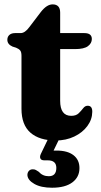

<svg xmlns="http://www.w3.org/2000/svg" viewBox="-20 -629 460 876"><path d="M53 -411.5 37 -416.5Q13.5 -427 13.5 -447.5Q13.5 -461.5 23 -469.8Q32.5 -478 48.5 -478H74Q94 -478 114 -505.5L166.5 -574.5Q193.5 -609 220 -609Q254.5 -609 254.5 -571.5V-478H365Q399 -478 399 -451Q399 -431.5 381 -418.2Q363 -405 322 -405H254.5V-169Q254.5 -100.5 305 -100.5Q327 -100.5 339 -112.2Q351 -124 359.8 -135.5Q368.5 -147 381 -146.5Q401.5 -146 401 -118.5Q400.5 -83.5 378.5 -53.8Q356.5 -24 318.8 -6Q281 12 234.5 12Q159.5 12 118.8 -23.8Q78 -59.5 78 -133V-374.5Q78 -392 71.8 -399.2Q65.5 -406.5 53 -411.5ZM205.5 -8H256.5L224.5 58Q231 58 238.5 58Q288 58 315.2 79Q342.5 100 342.5 138Q342.5 179 310 203.2Q277.5 227.5 217.5 227.5Q167 227.5 136.8 210.2Q106.5 193 105 170Q105 158 111.8 150.8Q118.5 143.5 128.5 143.5Q137 143 143.5 146.5Q150 150 156.5 154.5Q174.5 175 202.5 175Q237 175 237 137Q237 102.5 197.5 102.5H182Q168 102.5 164.2 94Q160.5 85.5 166.5 73Z"/></svg>

Font: Fraunces 9pt Soft
Style: Bold
Weight: 700
Version: Version 1.000;[b76b70a41]